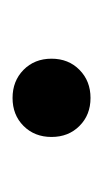

<svg xmlns="http://www.w3.org/2000/svg" viewBox="53 -222 168 315"><g transform="rotate(-90 137.5 -64.0)"><path d="M180.9 -18.1Q162.6 0 134.8 0Q106.9 0 88.9 -18.1Q70.8 -36.1 70.8 -64Q70.8 -91.8 88.9 -109.9Q106.9 -127.9 134.8 -127.9Q162.6 -127.9 180.9 -109.9Q199.2 -91.8 199.2 -64Q199.2 -36.1 180.9 -18.1Z"/></g></svg>

Font: Gruenseis Font Medium
Style: Regular
Weight: 500
Designer: Jeremy Tribby
Foundry: Tribby Type
Version: Version 1.408;Glyphs 3.1.2 (3151)